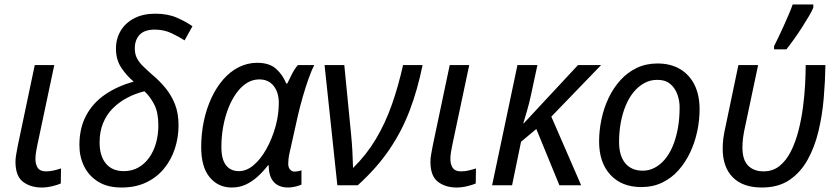

<svg xmlns="http://www.w3.org/2000/svg" viewBox="-20 -826 3733 856"><path d="M166 10Q116 10 82.5 -15.5Q49 -41 49 -105Q49 -121 52.5 -139.5Q56 -158 60 -180L135 -536H222L146 -177Q143 -163 140.5 -147Q138 -131 138 -117Q138 -93 148.5 -77.5Q159 -62 185 -62Q202 -62 217.5 -65.5Q233 -69 252 -75L251 -8Q238 -2 213.5 4Q189 10 166 10Z M522 10Q459 10 417.5 -16Q376 -42 355 -84.5Q334 -127 334 -179Q334 -255 364 -311Q394 -367 448.5 -404.5Q503 -442 576 -462Q544 -489 520.5 -524.5Q497 -560 497 -609Q497 -654 518.5 -689.5Q540 -725 579.5 -745Q619 -765 672 -765Q728 -765 769 -747Q810 -729 838 -709L803 -646Q778 -662 744.5 -678Q711 -694 670 -694Q624 -694 602.5 -671Q581 -648 581 -610Q581 -585 590.5 -566.5Q600 -548 618 -530.5Q636 -513 661 -491Q693 -464 719 -432Q745 -400 760.5 -360Q776 -320 776 -268Q776 -213 759.5 -163Q743 -113 711 -74Q679 -35 631.5 -12.5Q584 10 522 10ZM532 -63Q568 -63 596.5 -79Q625 -95 645 -123Q665 -151 675.5 -188Q686 -225 686 -267Q686 -325 667.5 -360.5Q649 -396 624 -419Q583 -409 547 -390Q511 -371 483 -343Q455 -315 439.5 -277Q424 -239 424 -191Q424 -131 452 -97Q480 -63 532 -63Z M1013 10Q953 10 915 -35.5Q877 -81 877 -170Q877 -231 889 -287Q901 -343 923 -390Q945 -437 975.5 -472Q1006 -507 1044.5 -526.5Q1083 -546 1127 -546Q1181 -546 1211 -519Q1241 -492 1256 -454H1261Q1269 -471 1281.5 -495.5Q1294 -520 1308 -536H1381Q1370 -515 1356.5 -477.5Q1343 -440 1330 -395Q1317 -350 1307 -306L1272 -149Q1268 -133 1266.5 -119Q1265 -105 1265 -96Q1265 -80 1273 -70.5Q1281 -61 1294 -61Q1300 -61 1308.5 -62.5Q1317 -64 1324 -67V-3Q1316 1 1298.5 5.5Q1281 10 1264 10Q1237 10 1217.5 -1Q1198 -12 1188 -34Q1178 -56 1178 -89H1175Q1154 -62 1129.5 -39.5Q1105 -17 1076.5 -3.5Q1048 10 1013 10ZM1045 -63Q1079 -63 1110.5 -89.5Q1142 -116 1167.5 -161.5Q1193 -207 1209 -264Q1217 -294 1220 -320Q1223 -346 1223 -367Q1223 -414 1200 -443Q1177 -472 1136 -472Q1106 -472 1080.5 -456Q1055 -440 1034 -411Q1013 -382 998 -343.5Q983 -305 975 -261Q967 -217 967 -170Q967 -116 987.5 -89.5Q1008 -63 1045 -63Z M1484 0 1427 -536H1515L1545 -230Q1549 -190 1551 -152.5Q1553 -115 1554 -77Q1614 -136 1656 -206.5Q1698 -277 1727 -359.5Q1756 -442 1777 -536H1864Q1842 -427 1806.5 -333.5Q1771 -240 1715 -158Q1659 -76 1575 0Z M2016 10Q1966 10 1932.5 -15.5Q1899 -41 1899 -105Q1899 -121 1902.5 -139.5Q1906 -158 1910 -180L1985 -536H2072L1996 -177Q1993 -163 1990.5 -147Q1988 -131 1988 -117Q1988 -93 1998.5 -77.5Q2009 -62 2035 -62Q2052 -62 2067.5 -65.5Q2083 -69 2102 -75L2101 -8Q2088 -2 2063.5 4Q2039 10 2016 10Z M2174 0 2287 -536H2376L2347 -401Q2339 -364 2329 -330Q2319 -296 2313 -276H2315L2557 -536H2660L2438 -306L2571 0H2474L2371 -251L2303 -194L2263 0Z M2839 8Q2752 8 2701.5 -46.5Q2651 -101 2651 -195Q2651 -244 2661.5 -294Q2672 -344 2693 -388.5Q2714 -433 2745.5 -468Q2777 -503 2818.5 -523Q2860 -543 2911 -543Q2970 -543 3012 -518Q3054 -493 3076.5 -447.5Q3099 -402 3099 -339Q3099 -290 3088.5 -240.5Q3078 -191 3057 -146.5Q3036 -102 3005 -67Q2974 -32 2932.5 -12Q2891 8 2839 8ZM2846 -65Q2873 -65 2897.5 -77.5Q2922 -90 2942.5 -113.5Q2963 -137 2978 -171.5Q2993 -206 3001.5 -250.5Q3010 -295 3010 -348Q3010 -377 3000 -405Q2990 -433 2968.5 -451.5Q2947 -470 2910 -470Q2879 -470 2852.5 -455.5Q2826 -441 2805 -415.5Q2784 -390 2769.5 -355Q2755 -320 2747.5 -279Q2740 -238 2740 -193Q2740 -132 2767.5 -98.5Q2795 -65 2846 -65Z M3377 10Q3292 10 3247 -35.5Q3202 -81 3202 -163Q3202 -184 3204.5 -206.5Q3207 -229 3217 -273L3272 -536H3360L3305 -276Q3295 -232 3292.5 -209.5Q3290 -187 3290 -169Q3290 -113 3315.5 -87.5Q3341 -62 3384 -62Q3426 -62 3456 -86.5Q3486 -111 3506.5 -152Q3527 -193 3540 -244Q3553 -295 3560 -348.5Q3567 -402 3569.5 -451Q3572 -500 3572 -536H3660Q3659 -465 3652.5 -388.5Q3646 -312 3629 -241Q3612 -170 3580.5 -113.5Q3549 -57 3499.5 -23.5Q3450 10 3377 10ZM3431 -620Q3440 -638 3451.5 -662Q3463 -686 3474.5 -711.5Q3486 -737 3496.5 -761.5Q3507 -786 3514 -806H3606V-792Q3600 -777 3586.5 -754Q3573 -731 3556 -704.5Q3539 -678 3520.5 -652Q3502 -626 3486 -606H3431Z"/></svg>

Font: Noto Sans Display
Style: Italic
Weight: 400
Italic angle: -12°
Designer: Monotype Design Team
Foundry: Monotype Imaging Inc.
Version: Version 2.003